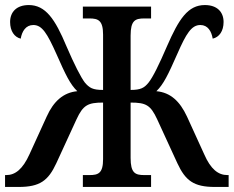

<svg xmlns="http://www.w3.org/2000/svg" viewBox="-20 -740 925 760"><path d="M0 0H54C138 0 171 -25 203 -94L283 -268C309 -324 328 -334 388 -334V-110C388 -54 369 -47 334 -47H308V0H578V-47H551C515 -47 497 -55 497 -115V-334C558 -334 576 -324 602 -268L682 -94C714 -25 747 0 830 0H885V-47H880C844 -47 814 -70 788 -130L720 -279C692 -339 655 -374 599 -379C627 -406 645 -443 682 -527C717 -607 738 -641 773 -641C803 -641 817 -616 822 -587C848 -593 865 -617 865 -653C865 -692 840 -720 791 -720C724 -720 688 -665 641 -557C610 -485 585 -434 568 -413C551 -392 537 -384 497 -384V-599C497 -659 515 -667 551 -667H578V-714H308V-667H334C369 -667 388 -659 388 -603V-384C347 -384 334 -392 316 -413C300 -434 274 -485 243 -557C198 -665 160 -720 94 -720C45 -720 20 -692 20 -653C20 -617 37 -593 62 -587C67 -616 82 -641 112 -641C147 -641 167 -607 203 -527C240 -443 258 -406 286 -379C231 -374 192 -339 165 -279L97 -130C70 -70 40 -47 5 -47H0Z"/></svg>

Font: Noto Serif Condensed Semi
Style: Regular
Weight: 600
Width: 3
Designer: Monotype Design Team
Foundry: Monotype Imaging Inc.
Version: Version 1.002